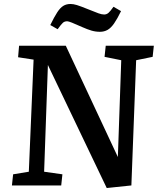

<svg xmlns="http://www.w3.org/2000/svg" viewBox="-20 -933 797 966"><path d="M573 -143 590 -630 506 -647 512 -703H754L748 -647L665 -630L641 0L517 13L221 -606L202 -69L294 -56L288 0H40L46 -56L125 -69L149 -633L71 -645L76 -703H311ZM483 -773Q461 -773 440.5 -779Q420 -785 393 -797Q360 -812 342 -819Q324 -826 318 -826Q305 -826 296.5 -818.5Q288 -811 270 -786L233 -807Q253 -848 268 -871Q283 -894 298.5 -903.5Q314 -913 335 -913Q349 -913 367 -907.5Q385 -902 427 -885Q459 -872 475.5 -866Q492 -860 504 -860Q516 -860 525.5 -868Q535 -876 551 -899L589 -877Q570 -838 554 -815Q538 -792 521 -782.5Q504 -773 483 -773Z"/></svg>

Font: Literata 18pt SemiBold
Style: Italic
Weight: 600
Italic angle: -2°
Designer: Latin by Veronika Burian and Jose Scaglione. Greek by Irene Vlachou. Cyrillic by Vera Evstafieva
Foundry: TypeTogether
Version: Version 3.103;gftools[0.9.29]